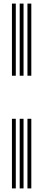

<svg xmlns="http://www.w3.org/2000/svg" viewBox="-20 -930 241 1070"><path d="M133 -508V-910H154.5V-508ZM46.5 -508V-910H68V-508ZM89.8 -508V-910H111.2V-508ZM133 120V-268H154.5V120ZM46.5 120V-268H68V120ZM89.8 120V-268H111.2V120Z"/></svg>

Font: Big Shoulders Inline Display
Style: Bold
Weight: 700
Designer: Patric King
Foundry: XO Type Co
Version: Version 1.000